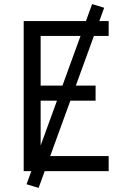

<svg xmlns="http://www.w3.org/2000/svg" viewBox="-20 -838 640 940"><path d="M96 0V-735H512V-662H179V-419H448V-345H179V-74H512V0ZM169 82 110 64 431 -818 490 -800Z"/></svg>

Font: Iosevka SS04 Extended
Style: Regular
Weight: 400
Width: 7
Monospace: yes
Designer: Belleve Invis
Foundry: Belleve Invis
Version: Version 19.0.0; ttfautohint (v1.8.4)